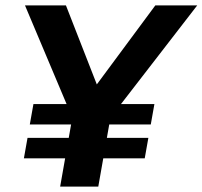

<svg xmlns="http://www.w3.org/2000/svg" viewBox="-20 -695 754 715"><path d="M91 -231.5H541.5L555 -307.5H104.5ZM69 -105.5H519L532.5 -181.5H82.5ZM252 -250.5H386.5L714.5 -675H558.5L333 -370.5H344.5L225.5 -675H73ZM204 0H346L404.5 -332H262.5Z"/></svg>

Font: Anybody UltraCondensed Thin SemiBold
Style: Italic
Weight: 600
Italic angle: -10°
Version: Version 1.111